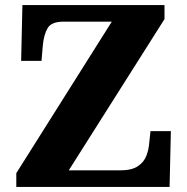

<svg xmlns="http://www.w3.org/2000/svg" viewBox="-20 -734 736 754"><path d="M44 0V-54L419 -649H230Q182 -649 167 -623.5Q152 -598 148 -554L143 -495H63L68 -714H626V-659L250 -65H452Q497 -65 521 -81Q545 -97 554.5 -121.5Q564 -146 566 -172L571 -219H651L646 0Z"/></svg>

Font: Noto Serif Bengali ExtraBold
Style: Regular
Weight: 800
Designer: Juan Bruce, Universal Thirst, Indian Type Foundry and the Monotype Design Team.
Foundry: Monotype Imaging Inc.
Version: Version 2.003